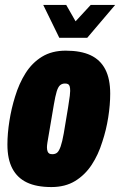

<svg xmlns="http://www.w3.org/2000/svg" viewBox="-20 -745 486 777"><path d="M188 12Q128 12 89 -6.5Q50 -25 30 -63Q10 -101 10 -160Q10 -204 18 -255Q26 -306 41 -354Q57 -407 83.5 -449Q110 -491 150 -515.5Q190 -540 246 -540Q307 -540 346.5 -521.5Q386 -503 406 -464.5Q426 -426 426 -366Q426 -321 418 -270Q410 -219 394 -171Q378 -119 351 -78Q324 -37 284 -12.5Q244 12 188 12ZM192 -121Q204 -121 211.5 -127.5Q219 -134 225.5 -152.5Q232 -171 238 -205Q250 -276 255.5 -310Q261 -344 262.5 -357.5Q264 -371 264 -377Q264 -389 262 -395.5Q260 -402 255.5 -404.5Q251 -407 243 -407Q231 -407 223 -400Q215 -393 209.5 -375Q204 -357 198 -322Q186 -250 180 -216Q174 -182 172 -169Q170 -156 170 -149Q170 -139 172.5 -132.5Q175 -126 179.5 -123.5Q184 -121 192 -121ZM446 -725 333 -592H220L155 -725H248L300 -634H263L347 -725Z"/></svg>

Font: Archivo ExtraCondensed Black
Style: Italic
Weight: 900
Width: 2
Italic angle: -10°
Designer: Hector Gatti
Foundry: Omnibus-Type
Version: Version 2.001